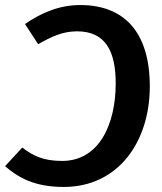

<svg xmlns="http://www.w3.org/2000/svg" viewBox="-32 -726 643 760"><path d="M220 14C438 14 561 -167 561 -384C561 -597 461 -706 286 -706C202 -706 131 -675 67 -631L119 -551C170 -580 215 -602 273 -602C385 -602 426 -524 426 -396C426 -235 361 -89 214 -89C138 -89 98 -110 56 -142L-12 -68C40 -24 103 14 220 14Z"/></svg>

Font: Fira Sans Medium
Style: Italic
Weight: 500
Italic angle: -8°
Designer: bBox Type GmbH & Carrois Corporate GbR & Edenspiekermann AG
Foundry: bBox Type GmbH & Carrois Corporate GbR & Edenspiekermann AG
Version: Version 4.301;PS 004.301;hotconv 1.0.88;makeotf.lib2.5.64775